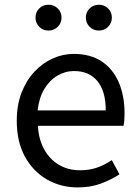

<svg xmlns="http://www.w3.org/2000/svg" viewBox="-20 -787 594 820"><path d="M311.7 13.4Q239.5 13.4 180.4 -20.6Q121.3 -54.6 86.4 -118.2Q51.6 -181.9 51.6 -271Q51.6 -337.5 71.6 -390.1Q91.7 -442.7 126.5 -480.1Q161.4 -517.6 205 -537.2Q248.6 -556.8 295.4 -556.8Q364.6 -556.8 412.8 -525.7Q461 -494.5 486.4 -437.1Q511.9 -379.7 511.9 -301.7Q511.9 -287.4 510.9 -274.1Q510 -260.7 507.6 -249.7H141.9Q145 -192.4 168.3 -149.8Q191.7 -107.2 231.1 -83.5Q270.4 -59.8 322.3 -59.8Q361.8 -59.8 394.5 -71.2Q427.1 -82.7 457.5 -103.1L490.3 -42.5Q454.8 -19.4 411 -3Q367.2 13.4 311.7 13.4ZM140.7 -315.5H431.7Q431.7 -397.1 396.2 -440.3Q360.8 -483.6 296.5 -483.6Q258.5 -483.6 225.1 -463.9Q191.7 -444.3 169.2 -406.9Q146.7 -369.6 140.7 -315.5ZM186.7 -656.5Q163.1 -656.5 147.4 -672.7Q131.6 -688.9 131.6 -711.7Q131.6 -734.8 147.4 -750.8Q163.1 -766.8 186.7 -766.8Q210.7 -766.8 226.8 -750.8Q242.8 -734.8 242.8 -711.7Q242.8 -688.9 226.8 -672.7Q210.7 -656.5 186.7 -656.5ZM402.7 -656.5Q378.5 -656.5 362.5 -672.7Q346.6 -688.9 346.6 -711.7Q346.6 -734.8 362.5 -750.8Q378.5 -766.8 402.7 -766.8Q425.6 -766.8 441.7 -750.8Q457.8 -734.8 457.8 -711.7Q457.8 -688.9 441.7 -672.7Q425.6 -656.5 402.7 -656.5Z"/></svg>

Font: Noto Sans HK Thin
Style: Regular
Weight: 100
Designer: Ryoko NISHIZUKA 西塚涼子 (kana, bopomofo & ideographs); Paul D. Hunt (Latin, Greek & Cyrillic); Sandoll Communications 산돌커뮤니
Foundry: Adobe
Version: Version 2.004-H2;hotconv 1.0.118;makeotfexe 2.5.65603